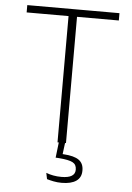

<svg xmlns="http://www.w3.org/2000/svg" viewBox="-57 -681 628 915"><g transform="rotate(5 257.0 -224.0)"><path d="M236.5 0V-634.5H277V0ZM36 -604V-639H477V-604ZM273 -3 264 67.5 245 53Q249.5 53 257 53.2Q264.5 53.5 270.5 54Q320.5 57 343.5 73.2Q366.5 89.5 366.5 122.5V124.5Q366.5 157 342.2 173.8Q318 190.5 272.5 190.5Q252.5 190.5 233.8 186.8Q215 183 202 179L196 149.5Q211.5 155.5 230 159Q248.5 162.5 269 162.5Q302 162.5 318.2 152.5Q334.5 142.5 334.5 123V121.5Q334.5 97.5 315.8 87.8Q297 78 252 74.5Q247.5 74 243 73.8Q238.5 73.5 234 73.5L243 -3Z"/></g></svg>

Font: Anek Latin ExtraLight
Style: Regular
Weight: 250
Designer: Yesha Goshar
Foundry: Ek Type
Version: Version 1.003